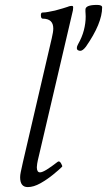

<svg xmlns="http://www.w3.org/2000/svg" viewBox="-20 -749 436 782"><path d="M307 -542Q302 -542 297.5 -544.5Q293 -547 293 -554Q293 -560 298 -569Q314 -597 321.5 -625.5Q329 -654 329 -682Q329 -689 328.5 -693.5Q328 -698 328 -702V-710Q328 -729 375 -729Q396 -729 396 -719Q396 -654 330 -559Q317 -542 307 -542ZM93 13Q62 13 62 -27Q62 -36 64.5 -48Q67 -60 73 -87L191 -594Q194 -607 195.5 -616.5Q197 -626 197 -633Q197 -673 154 -673Q147 -673 146.5 -685.5Q146 -698 153 -698Q164 -698 176.5 -700.5Q189 -703 204 -706Q223 -711 236 -715Q249 -719 255 -721Q262 -724 266.5 -724.5Q271 -725 273 -725Q278 -725 278 -719Q278 -713 277 -707L139 -117Q133 -93 131.5 -82.5Q130 -72 130 -68Q130 -47 143 -47Q152 -47 170 -58Q188 -69 215 -90Q222 -95 228.5 -84Q235 -73 233 -70Q221 -58 196.5 -38Q172 -18 144.5 -2.5Q117 13 93 13Z"/></svg>

Font: Junicode SmExp
Style: Italic
Weight: 400
Width: 6
Italic angle: -11°
Designer: Peter S. Baker
Version: Version 2.205; ttfautohint (v1.8.4)